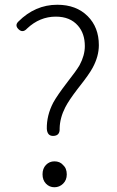

<svg xmlns="http://www.w3.org/2000/svg" viewBox="-20 -775 491 808"><path d="M209 13Q188 13 173.5 -2Q159 -17 159 -41.5Q159 -66 173.5 -81Q188 -96 209 -96Q232 -96 245 -81Q261 -67 261 -41Q261 -17 245.5 -2Q230 13 209 13ZM203 -203Q179 -203 177 -233Q176 -289 204 -343Q221 -374 264 -430Q301 -477 315 -501Q337 -542 337 -581Q337 -634 308 -667Q275 -705 215 -705Q147 -705 94 -655Q76 -635 58.5 -651.5Q41 -668 57 -684Q128 -755 221 -755Q301 -755 349 -707Q396 -660 396 -585Q396 -538 370 -490Q355 -462 313 -409Q308 -403 306 -400Q270 -353 255 -324Q232 -279 231 -235Q233 -203 203 -203Z"/></svg>

Font: GenSenRounded TW L
Style: Regular
Weight: 300
Version: Version 1.501;PS 1;hotconv 16.6.51;makeotf.lib2.5.65220